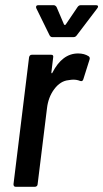

<svg xmlns="http://www.w3.org/2000/svg" viewBox="-20 -720 398 740"><path d="M322 -503Q328 -498 325 -490L301 -414Q298 -405 289 -408Q277 -413 262 -413Q256 -413 244 -411Q213 -408 189.5 -377Q166 -346 161 -302L125 -10Q125 -6 122 -3Q119 0 114 0H41Q32 0 32 -10L92 -499Q94 -509 103 -509H177Q187 -509 185 -499L178 -441Q178 -438 179.5 -437.5Q181 -437 182 -440Q220 -514 281 -514Q305 -514 322 -503ZM119 -693Q119 -700 128 -700H187Q193 -700 198 -693L227 -625Q228 -624 230 -624Q232 -624 233 -625L279 -693Q284 -700 291 -700H351Q356 -700 357.5 -696.5Q359 -693 355 -688L276 -584Q271 -577 264 -577H181Q175 -577 171 -584L120 -688Q119 -690 119 -693Z"/></svg>

Font: Barlow Condensed Medium
Style: Italic
Weight: 500
Width: 3
Italic angle: -7°
Designer: Jeremy Tribby
Foundry: Tribby Type
Version: Version 1.408